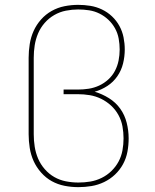

<svg xmlns="http://www.w3.org/2000/svg" viewBox="-20 -763 640 791"><path d="M303 8Q274 8 246 2.5Q218 -3 193.5 -16.5Q169 -30 149.5 -52Q130 -74 118.5 -99.5Q107 -125 102.5 -153.5Q98 -182 98 -210V-525Q98 -553 102.5 -581.5Q107 -610 118.5 -635.5Q130 -661 149 -682.5Q168 -704 193 -718Q218 -732 246 -737.5Q274 -743 302 -743Q327 -743 352 -739Q377 -735 400 -724Q423 -713 441.5 -695.5Q460 -678 472 -656Q484 -634 489 -609Q494 -584 494 -559Q494 -530 487 -501.5Q480 -473 463.5 -449Q447 -425 422.5 -409Q398 -393 370 -385Q401 -376 429 -358.5Q457 -341 475.5 -315Q494 -289 502 -257Q510 -225 510 -193Q510 -193 510 -193Q510 -193 510 -193Q510 -165 505 -138Q500 -111 487 -87Q474 -63 454 -44Q434 -25 409 -13Q384 -1 357 3.5Q330 8 303 8ZM303 -11Q328 -11 352 -15Q376 -19 398.5 -30Q421 -41 439 -58.5Q457 -76 468.5 -97.5Q480 -119 484.5 -143.5Q489 -168 489 -193Q489 -218 484.5 -242.5Q480 -267 468 -289Q456 -311 437.5 -328Q419 -345 396.5 -356Q374 -367 349.5 -371Q325 -375 300 -375H242V-394H300Q323 -394 345.5 -397.5Q368 -401 388.5 -410.5Q409 -420 426 -435.5Q443 -451 453.5 -471Q464 -491 468.5 -513.5Q473 -536 473 -559Q473 -581 469 -603.5Q465 -626 454 -646Q443 -666 426.5 -681.5Q410 -697 390 -707Q370 -717 347.5 -720.5Q325 -724 302 -724Q277 -724 251.5 -719Q226 -714 203.5 -701Q181 -688 164 -668.5Q147 -649 137 -625.5Q127 -602 123 -576.5Q119 -551 119 -525V-210Q119 -184 123 -158.5Q127 -133 137 -109.5Q147 -86 164.5 -66Q182 -46 204 -33.5Q226 -21 251.5 -16Q277 -11 303 -11Z"/></svg>

Font: Iosevka Curly Slab ThEx
Style: Regular
Weight: 100
Width: 7
Monospace: yes
Designer: Belleve Invis
Foundry: Belleve Invis
Version: Version 11.1.0; ttfautohint (v1.8.3)